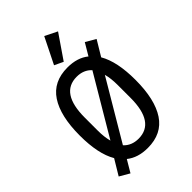

<svg xmlns="http://www.w3.org/2000/svg" viewBox="-289 -1063 1218 1218"><g transform="rotate(-45 320.0 -453.5)"><path d="M176 -33 128 48 61 9 123 -94Q70 -184 70 -349Q70 -524 131.5 -617Q193 -710 320 -710Q409 -710 464 -665L512 -746L579 -707L517 -604Q570 -514 570 -349Q570 -174 508.5 -81Q447 12 320 12Q232 12 176 -33ZM185 -189 420 -586Q382 -627 320 -627Q173 -627 173 -407V-291Q173 -233 185 -189ZM320 -71Q467 -71 467 -291V-407Q467 -466 455 -509L220 -112Q258 -71 320 -71ZM329 -752 270 -780 357 -955 440 -914Z"/></g></svg>

Font: Writer
Style: Regular
Weight: 400
Monospace: yes
Designer: Mike Abbink, Paul van der Laan, Pieter van Rosmalen
Foundry: Bold Monday
Version: Version 2.001 2020